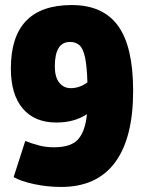

<svg xmlns="http://www.w3.org/2000/svg" viewBox="-20 -730 567 760"><path d="M222 10Q168 10 116 -1Q64 -12 34 -29L80 -172Q108 -161 135.5 -154Q163 -147 193 -147Q263 -147 290.5 -180Q318 -213 324 -278Q274 -245 203 -245Q117 -245 70 -300.5Q23 -356 23 -459Q23 -710 264 -710Q388 -710 447.5 -627.5Q507 -545 507 -371Q507 -183 435 -86.5Q363 10 222 10ZM197 -467Q197 -425 214.5 -403Q232 -381 260 -381Q295 -381 326 -404Q324 -469 316.5 -503.5Q309 -538 294.5 -551Q280 -564 257 -564Q197 -564 197 -467Z"/></svg>

Font: Georama SemiCondensed ExtraBold
Style: Regular
Weight: 800
Width: 4
Designer: Jean-Baptiste Levee
Foundry: Production Type
Version: Version 1.000